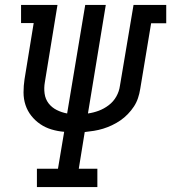

<svg xmlns="http://www.w3.org/2000/svg" viewBox="-20 -755 691 775"><path d="M129 0V-74H214L239 -223Q213 -225 188 -232.5Q163 -240 142.5 -254Q122 -268 106.5 -287.5Q91 -307 83 -331Q75 -355 75 -382Q75 -409 79 -435L116 -662H65V-735H212L161 -423Q157 -400 160 -377.5Q163 -355 176 -338Q189 -321 209 -311Q229 -301 251 -297L324 -735H407L335 -297Q357 -300 378.5 -308Q400 -316 419 -330.5Q438 -345 449.5 -365.5Q461 -386 464 -408L519 -735H651V-661H590L546 -396Q543 -377 537 -359Q531 -341 520.5 -325Q510 -309 496 -294.5Q482 -280 466 -269Q450 -258 432 -249.5Q414 -241 396 -235.5Q378 -230 359.5 -227Q341 -224 322 -222L298 -74H373V0Z"/></svg>

Font: Iosevka Slab Extended
Style: Italic
Weight: 400
Width: 7
Italic angle: -9°
Monospace: yes
Designer: Belleve Invis
Foundry: Belleve Invis
Version: Version 11.1.0; ttfautohint (v1.8.3)